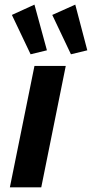

<svg xmlns="http://www.w3.org/2000/svg" viewBox="-20 -807 396 827"><path d="M128.4 -522.9H263.2L157.7 0H22.5ZM31.2 -742.7 128.4 -787.1 182.1 -590.3 111.8 -573.2ZM205.1 -742.7 304.2 -787.1 356 -590.3 285.6 -573.2Z"/></svg>

Font: Reddit Sans Chocolate
Style: Bold Italic
Weight: 700
Italic angle: -11.25°
Designer: Stephen Hutchings
Version: Version 1.013